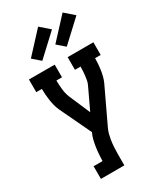

<svg xmlns="http://www.w3.org/2000/svg" viewBox="-240 -1069 979 1156"><g transform="rotate(-30 250.0 -491.5)"><path d="M102 0V-88H164Q165 -111 166.5 -134.5Q168 -158 171.5 -181Q175 -204 180.5 -227Q186 -250 196 -271L92 -490Q84 -508 79 -527.5Q74 -547 71 -567Q68 -587 66.5 -607Q65 -627 65 -647H26V-735H205V-647H166Q166 -632 167 -616.5Q168 -601 169.5 -586Q171 -571 174.5 -556Q178 -541 184 -526L247 -380L317 -528Q323 -541 326 -556.5Q329 -572 330.5 -587Q332 -602 333 -617Q334 -632 334 -647H295V-735H474V-647H435Q435 -627 433.5 -607Q432 -587 429 -567Q426 -547 421 -527.5Q416 -508 408 -490L292 -245Q284 -228 279.5 -210.5Q275 -193 272 -175Q268 -150 266.5 -125Q265 -100 265 -74V0ZM322 -792 269 -838 403 -983 467 -927ZM152 -792 99 -838 233 -983 297 -927Z"/></g></svg>

Font: Iosevka Curly Slab Semibold
Style: Regular
Weight: 600
Monospace: yes
Designer: Belleve Invis
Foundry: Belleve Invis
Version: Version 22.1.2; ttfautohint (v1.8.4)